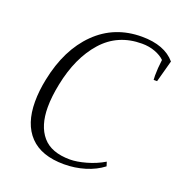

<svg xmlns="http://www.w3.org/2000/svg" viewBox="-130 -821 888 943"><g transform="rotate(20 314.0 -350.0)"><path d="M68 -231Q68 -288 81 -350Q115 -518 212.5 -614Q310 -710 453 -710Q572 -710 628 -644L597 -530H579Q578 -536 578 -553Q578 -590 584 -636Q566 -654 534.5 -666Q503 -678 465 -678Q339 -678 259.5 -588.5Q180 -499 150 -350Q136 -282 136 -227Q136 -130 182 -76Q228 -22 326 -22Q361 -22 409.5 -35.5Q458 -49 500 -74L507 -52Q468 -22 415.5 -6Q363 10 306 10Q188 10 128 -52.5Q68 -115 68 -231Z"/></g></svg>

Font: Trirong Light
Style: Italic
Weight: 300
Italic angle: -12°
Designer: Katatrad Team
Foundry: CadsonDemak
Version: Version 1.001